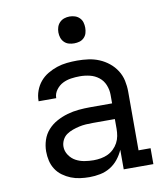

<svg xmlns="http://www.w3.org/2000/svg" viewBox="-83 -803 766 880"><g transform="rotate(-10 300.0 -362.5)"><path d="M263 8Q241 8 219 5Q197 2 177 -6Q157 -14 139 -27Q121 -40 109 -58.5Q97 -77 92 -98.5Q87 -120 87 -142Q87 -169 95.5 -195Q104 -221 122 -241Q140 -261 164 -274Q188 -287 214 -294.5Q240 -302 267 -304.5Q294 -307 320 -307H423V-347Q423 -370 414 -392.5Q405 -415 386.5 -429.5Q368 -444 345 -449.5Q322 -455 299 -455Q278 -455 257.5 -452Q237 -449 219 -440Q201 -431 188 -413.5Q175 -396 175 -376V-375H93V-377Q93 -401 101.5 -424Q110 -447 125 -465Q140 -483 161 -495.5Q182 -508 204.5 -515.5Q227 -523 251 -525.5Q275 -528 299 -528Q325 -528 351 -524.5Q377 -521 401 -511Q425 -501 445.5 -484.5Q466 -468 480 -446Q494 -424 499.5 -398.5Q505 -373 505 -347V-74H561V0H423V-91Q413 -68 397 -48Q381 -28 359.5 -15Q338 -2 313 3Q288 8 263 8ZM295 -65Q312 -65 329 -68Q346 -71 361 -78Q376 -85 388.5 -97Q401 -109 409 -124Q417 -139 420 -155.5Q423 -172 423 -189V-234H321Q304 -234 288 -233Q272 -232 256.5 -228.5Q241 -225 225.5 -219.5Q210 -214 197 -205Q184 -196 176.5 -181Q169 -166 169 -150Q169 -129 181.5 -110.5Q194 -92 212.5 -82Q231 -72 252.5 -68.5Q274 -65 295 -65ZM300 -608Q287 -608 275 -611.5Q263 -615 254 -624Q245 -633 241 -645Q237 -657 237 -670Q237 -683 241 -695Q245 -707 254 -716Q263 -725 275 -729Q287 -733 300 -733Q313 -733 325 -729Q337 -725 346 -716Q355 -707 358.5 -695Q362 -683 362 -670Q362 -657 358.5 -645Q355 -633 346 -624Q337 -615 325 -611.5Q313 -608 300 -608Z"/></g></svg>

Font: Iosevka Etoile
Style: Regular
Weight: 400
Designer: Belleve Invis
Foundry: Belleve Invis
Version: Version 33.2.4